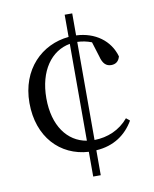

<svg xmlns="http://www.w3.org/2000/svg" viewBox="-86 -785 722 902"><g transform="rotate(-10 275.0 -334.0)"><path d="M321 52V-67C406 -72 465 -115 501 -177L484 -191C442 -141 384 -117 321 -116V-584C344 -583 366 -579 389 -570L411 -499C420 -463 436 -449 460 -449C481 -449 496 -460 502 -483C480 -561 411 -611 321 -615V-720H285V-614C156 -602 50 -501 50 -340C50 -178 149 -74 285 -66V52ZM285 -119C194 -134 132 -217 132 -348C132 -479 195 -565 285 -581Z"/></g></svg>

Font: Harano Aji Mincho KR
Style: Regular
Weight: 400
Foundry: Masamichi Hosoda
Version: HaranoAjiMinchoKR-Regular version 20230610;ttx 4.39.4